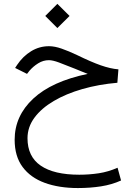

<svg xmlns="http://www.w3.org/2000/svg" viewBox="-20 -641 698 992"><path d="M213.9 -558.6 276.4 -621.1 339.4 -558.6 276.4 -496.1ZM433.1 -259.3Q414.6 -266.6 403.6 -271Q392.6 -275.4 366.7 -286.1Q316.9 -306.2 284.7 -318.1Q252.4 -330.1 232.9 -330.1Q203.1 -330.1 177 -313.7Q150.9 -297.4 131.8 -274.9L119.6 -259.3L58.1 -290L68.4 -305.7Q98.1 -350.1 140.6 -376.2Q183.1 -402.3 233.4 -402.3Q262.7 -402.3 298.8 -389.6Q335 -377 378.4 -356.4Q451.2 -320.8 500.7 -303.5Q550.3 -286.1 591.8 -282.7L586.4 -213.4Q489.7 -205.1 405.5 -180.9Q321.3 -156.7 257.6 -119.1Q193.8 -81.5 158 -33Q122.1 15.6 122.1 73.2Q122.1 168 190.4 214.8Q258.8 261.7 389.6 261.7Q440.9 261.7 490.5 254.2Q540 246.6 587.4 225.6L605.5 291.5Q558.1 313 502 321.8Q445.8 330.6 382.8 330.6Q284.7 330.6 211.2 303.7Q137.7 276.9 96.7 221.7Q55.7 166.5 55.7 81.1Q55.7 -42 151.6 -131.3Q247.6 -220.7 433.1 -259.3Z"/></svg>

Font: Vazir Light FD-WOL-UI
Style: Light-FD-WOL-UI
Weight: 300
Designer: Saber Rastikerdar
Foundry: Saber Rastikerdar
Version: Version 30.0.0